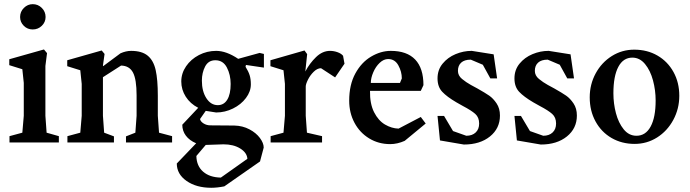

<svg xmlns="http://www.w3.org/2000/svg" viewBox="-20 -682 3302 919"><path d="M76.2 -600.6Q76.2 -626 94.2 -644Q112.3 -662.1 136.7 -662.1Q162.1 -662.1 180.2 -644Q198.2 -626 198.2 -600.6Q198.2 -576.2 180.2 -558.6Q162.1 -541 136.7 -541Q111.3 -541 93.8 -558.6Q76.2 -576.2 76.2 -600.6ZM25.4 -30.3 86.9 -46.9 93.8 -127.9V-285.2L86.9 -350.6L24.4 -370.1V-398.4L190.4 -445.3L205.1 -427.7L197.3 -366.2V-127.9L203.1 -46.9L261.7 -30.3V0H25.4Z M302.7 -30.3 364.3 -46.9 371.1 -127.9V-280.3L364.3 -345.7L301.8 -365.2V-393.6L466.8 -440.4L480.5 -423.8L472.7 -368.2L473.6 -365.2L556.6 -426.8Q583 -438.5 607.4 -438.5Q659.2 -438.5 687 -415.5Q714.8 -392.6 725.1 -346.7Q735.4 -300.8 735.4 -223.6V-127.9L741.2 -46.9L803.7 -30.3V0H583V-29.3L627.9 -46.9L633.8 -127.9V-225.6Q633.8 -301.8 616.7 -334.5Q599.6 -367.2 559.6 -368.2L472.7 -312.5V-127.9L478.5 -46.9L525.4 -29.3V0H302.7Z M826.2 100.6 918.9 3.9Q886.7 -9.8 869.6 -32.7Q852.5 -55.7 852.5 -85L928.7 -166Q890.6 -185.5 869.1 -219.2Q847.7 -252.9 847.7 -292Q847.7 -331.1 870.6 -364.7Q893.6 -398.4 932.1 -418.5Q970.7 -438.5 1014.6 -438.5Q1063.5 -438.5 1120.1 -400.4L1222.7 -428.7L1243.2 -423.8V-358.4L1157.2 -371.1L1155.3 -362.3Q1168.9 -340.8 1174.8 -322.3Q1180.7 -303.7 1180.7 -278.3Q1180.7 -244.1 1157.2 -212.9Q1133.8 -181.6 1095.2 -162.6Q1056.6 -143.6 1014.6 -143.6L964.8 -151.4L937.5 -112.3Q939.5 -100.6 954.1 -91.3Q968.8 -82 987.3 -82L1101.6 -81.1Q1141.6 -80.1 1173.8 -63Q1206.1 -45.9 1224.1 -21.5Q1242.2 2.9 1242.2 24.4L1224.6 90.8L1053.7 210Q1019.5 216.8 991.2 216.8Q919.9 216.8 873 184.1Q826.2 151.4 826.2 100.6ZM1084 -280.3Q1084 -324.2 1065.9 -358.9Q1047.9 -393.6 1010.7 -393.6Q977.5 -393.6 961.9 -363.8Q946.3 -334 946.3 -295.9Q946.3 -245.1 967.8 -211.9Q989.3 -178.7 1022.5 -178.7Q1051.8 -178.7 1067.9 -205.1Q1084 -231.4 1084 -280.3ZM1164.1 78.1Q1162.1 48.8 1129.9 28.8Q1097.7 8.8 1049.8 8.8L964.8 11.7L919.9 64.5Q920.9 112.3 952.1 139.6Q983.4 167 1037.1 168Z M1275.4 -30.3 1336.9 -46.9 1343.8 -127.9V-280.3L1336.9 -345.7L1274.4 -365.2V-393.6L1437.5 -440.4L1450.2 -422.9L1441.4 -339.8Q1461.9 -378.9 1492.7 -408.7Q1523.4 -438.5 1559.6 -438.5Q1578.1 -438.5 1595.7 -432.1Q1613.3 -425.8 1622.1 -415L1628.9 -377L1584 -311.5L1516.6 -355.5Q1499 -355.5 1481.9 -338.9Q1464.8 -322.3 1454.1 -300.8Q1443.4 -279.3 1443.4 -267.6V-127.9L1449.2 -46.9L1521.5 -30.3V0H1275.4Z M1651.4 -200.2Q1651.4 -276.4 1680.7 -330.1Q1710 -383.8 1756.3 -411.1Q1802.7 -438.5 1850.6 -438.5Q1927.7 -438.5 1967.3 -397Q2006.8 -355.5 2006.8 -274.4L1994.1 -247.1H1751Q1750 -185.5 1770.5 -145Q1791 -104.5 1822.8 -85.9Q1854.5 -67.4 1887.7 -66.4L1994.1 -122.1L2017.6 -90.8L1917 -7.8Q1881.8 7.8 1847.7 7.8Q1792 7.8 1747.1 -19.5Q1702.1 -46.9 1676.8 -94.2Q1651.4 -141.6 1651.4 -200.2ZM1894.5 -285.2 1903.3 -306.6Q1903.3 -338.9 1886.7 -369.1Q1870.1 -399.4 1837.9 -399.4Q1816.4 -399.4 1797.4 -381.3Q1778.3 -363.3 1766.6 -335.9Q1754.9 -308.6 1754.9 -285.2Z M2085.9 -9.8 2074.2 -127H2105.5L2148.4 -54.7L2211.9 -32.2Q2240.2 -32.2 2256.8 -47.9Q2273.4 -63.5 2273.4 -90.8Q2273.4 -120.1 2254.9 -136.7Q2236.3 -153.3 2195.3 -174.8L2164.1 -192.4Q2119.1 -218.8 2096.7 -242.7Q2074.2 -266.6 2074.2 -306.6Q2074.2 -347.7 2098.6 -377.4Q2123 -407.2 2160.6 -422.9Q2198.2 -438.5 2237.3 -438.5H2238.3L2342.8 -421.9L2359.4 -306.6H2327.1L2291 -372.1L2233.4 -396.5Q2203.1 -396.5 2187.5 -382.3Q2171.9 -368.2 2171.9 -342.8Q2171.9 -320.3 2191.4 -304.2Q2210.9 -288.1 2233.9 -275.4Q2256.8 -262.7 2264.6 -258.8Q2302.7 -237.3 2321.8 -224.1Q2340.8 -210.9 2356.9 -187Q2373 -163.1 2373 -128.9Q2373 -67.4 2325.2 -28.8Q2277.3 9.8 2200.2 9.8Z M2454.1 -9.8 2442.4 -127H2473.6L2516.6 -54.7L2580.1 -32.2Q2608.4 -32.2 2625 -47.9Q2641.6 -63.5 2641.6 -90.8Q2641.6 -120.1 2623 -136.7Q2604.5 -153.3 2563.5 -174.8L2532.2 -192.4Q2487.3 -218.8 2464.8 -242.7Q2442.4 -266.6 2442.4 -306.6Q2442.4 -347.7 2466.8 -377.4Q2491.2 -407.2 2528.8 -422.9Q2566.4 -438.5 2605.5 -438.5H2606.4L2710.9 -421.9L2727.5 -306.6H2695.3L2659.2 -372.1L2601.6 -396.5Q2571.3 -396.5 2555.7 -382.3Q2540 -368.2 2540 -342.8Q2540 -320.3 2559.6 -304.2Q2579.1 -288.1 2602.1 -275.4Q2625 -262.7 2632.8 -258.8Q2670.9 -237.3 2689.9 -224.1Q2709 -210.9 2725.1 -187Q2741.2 -163.1 2741.2 -128.9Q2741.2 -67.4 2693.4 -28.8Q2645.5 9.8 2568.4 9.8Z M2802.7 -215.8Q2802.7 -278.3 2831.1 -330.6Q2859.4 -382.8 2908.2 -413.6Q2957 -444.3 3015.6 -444.3Q3078.1 -444.3 3127 -416Q3175.8 -387.7 3203.6 -337.4Q3231.4 -287.1 3231.4 -223.6Q3231.4 -161.1 3202.6 -107.9Q3173.8 -54.7 3125 -23.9Q3076.2 6.8 3017.6 6.8Q2956.1 6.8 2907.2 -21.5Q2858.4 -49.8 2830.6 -100.6Q2802.7 -151.4 2802.7 -215.8ZM3118.2 -201.2Q3118.2 -250 3105.5 -297.4Q3092.8 -344.7 3067.4 -375.5Q3042 -406.2 3006.8 -406.2Q2962.9 -406.2 2939.5 -361.8Q2916 -317.4 2916 -235.4Q2916 -186.5 2928.2 -140.1Q2940.4 -93.8 2965.3 -63Q2990.2 -32.2 3026.4 -32.2Q3070.3 -32.2 3094.2 -76.2Q3118.2 -120.1 3118.2 -201.2Z"/></svg>

Font: Comprehension Dark
Style: Regular
Weight: 700
Designer: Alfredo Marco Pradil
Foundry: Alfredo Marco Pradil
Version: 1.0